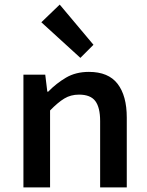

<svg xmlns="http://www.w3.org/2000/svg" viewBox="-20 -816 640 836"><path d="M82 0V-491H177L186 -417H190Q225 -453 267.5 -478Q310 -503 367 -503Q452 -503 492 -451Q532 -399 532 -304V0H416V-289Q416 -348 395 -376Q374 -404 324 -404Q288 -404 260 -387Q232 -370 198 -335V0ZM330 -564 160 -719 240 -796 387 -621Z"/></svg>

Font: Source Code Pro ExtraLight SemiBold
Style: Regular
Weight: 600
Monospace: yes
Version: Version 1.018;hotconv 1.0.116;makeotfexe 2.5.65601